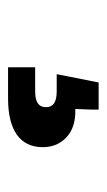

<svg xmlns="http://www.w3.org/2000/svg" viewBox="85 -145 264 474"><g transform="rotate(90 217.0 92.0)"><path d="M146 204.1V137.2H205.6Q225.6 137.2 235.1 130.6Q244.6 124 244.6 110.4Q244.6 97.2 235.1 90.6Q225.6 84 205.6 84H163.1L183.6 -19.5H250.5V0L249 38.1Q293.9 36.6 318.6 59.6Q343.3 82.5 343.3 118.2Q343.3 160.6 312.5 182.4Q281.7 204.1 223.1 204.1Z"/></g></svg>

Font: Inter 28pt Black
Style: Regular
Weight: 900
Designer: Rasmus Andersson
Foundry: rsms
Version: Version 4.001;git-66647c0bb